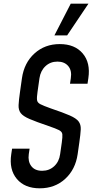

<svg xmlns="http://www.w3.org/2000/svg" viewBox="-20 -1005 510 1041"><path d="M195.5 16Q277.5 16 333.2 -35Q389 -86 401 -169L410 -232Q416.5 -277 417.8 -303.2Q419 -329.5 406.2 -346.5Q393.5 -363.5 358.2 -379Q323 -394.5 256 -417Q215.5 -431.5 199 -440Q182.5 -448.5 180.8 -462.5Q179 -476.5 183.5 -507L194 -581Q200 -621.5 226.5 -646.2Q253 -671 291.5 -671Q329.5 -671 350 -646.8Q370.5 -622.5 364 -581L359.5 -551H454.5L459 -581Q471.5 -664.5 428.5 -715.2Q385.5 -766 304 -766Q223 -766 167 -715.2Q111 -664.5 99 -581L88.5 -507Q82 -462 80.8 -435.5Q79.5 -409 92.2 -392Q105 -375 140.5 -359.8Q176 -344.5 242.5 -322Q283.5 -308 300 -299.5Q316.5 -291 318 -277Q319.5 -263 315 -232L306 -169Q300.5 -128.5 273.8 -103.8Q247 -79 208.5 -79Q169 -79 149.8 -104.2Q130.5 -129.5 136 -169L140.5 -199H45.5L41 -169Q28.5 -86 71.2 -35Q114 16 195.5 16ZM275 -813H344L459.5 -985H363.5Z"/></svg>

Font: Mohave Medium
Style: Italic
Weight: 500
Italic angle: -8°
Designer: Gumpita Rahayu
Foundry: Tokotype
Version: Version 2.002; ttfautohint (v1.8.3)